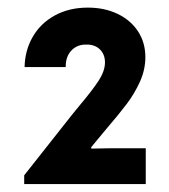

<svg xmlns="http://www.w3.org/2000/svg" viewBox="-20 -916 433 492"><path d="M42 -466.8 163.1 -620.1Q168.5 -627 173.8 -633.3Q179.2 -639.6 184.6 -646.5Q216.3 -684.1 232.7 -709.2Q249 -734.4 249 -755.9Q249 -776.9 235.8 -789.6Q222.7 -802.2 201.2 -801.8Q177.7 -802.2 162.8 -786.4Q147.9 -770.5 148.4 -744.1H43Q43.9 -787.1 64 -821.8Q84 -856.4 120.6 -876.5Q157.2 -896.5 205.1 -896.5Q247.6 -896.5 281 -880.6Q314.5 -864.7 333.5 -835.9Q352.5 -807.1 352.5 -769.5Q352.5 -737.8 338.9 -707.3Q325.2 -676.8 304.9 -649.9Q284.7 -623 252 -585L213.9 -539.1V-535.2L262.7 -536.1H353.5V-444.3H42Z"/></svg>

Font: Reddit Sans Chocolate
Style: Bold
Weight: 700
Designer: Stephen Hutchings
Foundry: Reddit
Version: Version 1.011